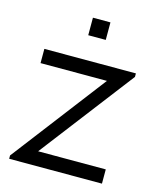

<svg xmlns="http://www.w3.org/2000/svg" viewBox="-115 -854 782 937"><g transform="rotate(15 276.0 -385.5)"><path d="M237.5 -770.8V-682.3H326V-770.8ZM489.6 -71.9H147.9L510.4 -544.8V-562.5H47.9V-490.6H383.3L20.8 -16.7V0H489.6Z"/></g></svg>

Font: Manrope3
Style: Regular
Weight: 400
Width: 4
Designer: Mikhail Sharanda
Foundry: Mikhail Sharanda
Version: Version 3.000;PS 003.000;hotconv 1.0.88;makeotf.lib2.5.64775